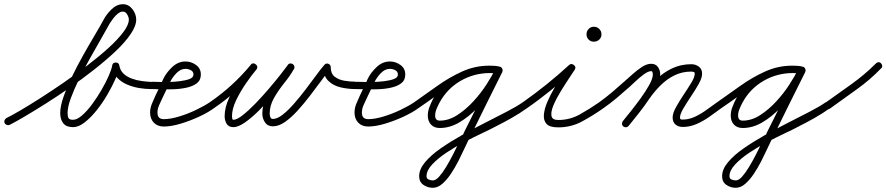

<svg xmlns="http://www.w3.org/2000/svg" viewBox="-25 -577 4210 912"><path d="M-3 8Q-6 1 -3.5 -5.5Q-1 -12 5 -16Q28 -27 70 -51.5Q112 -76 166 -110.5Q220 -145 278 -185Q336 -225 391 -267Q446 -309 490 -349Q534 -389 560.5 -424Q587 -459 587 -484Q587 -495 579 -508.5Q571 -522 559 -522Q547 -522 534.5 -512Q522 -502 512.5 -489Q503 -476 497 -467Q497 -467 497 -467Q497 -467 497 -467Q497 -467 497 -467Q497 -467 497 -467Q480 -436 455 -392.5Q430 -349 402.5 -300Q375 -251 351 -202Q327 -153 311.5 -111Q296 -69 296 -40Q296 -24 300.5 -16Q305 -8 322 -8Q341 -8 365 -29Q389 -50 413 -82.5Q437 -115 457.5 -150.5Q478 -186 491.5 -217Q505 -248 508 -266Q510 -280 525 -280Q540 -280 542 -265Q546 -242 562 -227Q578 -212 601.5 -203.5Q625 -195 649 -192Q673 -189 691 -188Q698 -188 703.5 -183Q709 -178 709 -171Q708 -164 703 -158.5Q698 -153 691 -154Q665 -154 635 -159Q605 -164 577.5 -176Q550 -188 531 -208.5Q512 -229 508 -261Q507 -268 512.5 -271.5Q518 -275 525 -275Q532 -275 537.5 -271.5Q543 -268 542 -260Q539 -238 523.5 -202.5Q508 -167 485 -127.5Q462 -88 434 -53Q406 -18 377 4.5Q348 27 322 27Q290 27 275.5 8.5Q261 -10 261 -40Q261 -72 276.5 -116.5Q292 -161 316 -211Q340 -261 368 -311Q396 -361 422.5 -405.5Q449 -450 467 -483Q467 -483 467 -483Q467 -483 467 -483Q467 -483 467 -483Q467 -483 467 -483Q479 -507 504 -532Q529 -557 559 -557Q586 -557 604 -533.5Q622 -510 622 -484Q622 -454 595.5 -415Q569 -376 524 -333.5Q479 -291 423 -247Q367 -203 307.5 -161.5Q248 -120 192.5 -85Q137 -50 92 -23.5Q47 3 21 16Q14 19 7.5 16.5Q1 14 -3 8Z M691 -188Q699 -189 721.5 -188Q744 -187 773.5 -187.5Q803 -188 830.5 -191.5Q858 -195 876 -202Q894 -209 894 -223Q894 -237 881.5 -243.5Q869 -250 856 -250Q832 -250 812 -228.5Q792 -207 783 -187Q773 -167 763.5 -147Q754 -127 744 -106Q737 -92 730 -75.5Q723 -59 723 -42Q723 -11 753 -11Q784 -11 825.5 -23.5Q867 -36 906.5 -55Q946 -74 971 -91Q977 -95 984 -94Q991 -93 995 -87Q999 -81 998 -74Q997 -67 991 -63Q964 -43 921 -23Q878 -3 833 10.5Q788 24 753 24Q723 24 705.5 5.5Q688 -13 688 -42Q688 -63 696 -83Q704 -103 713 -122Q722 -142 732 -162Q742 -182 751 -203Q765 -232 793 -258.5Q821 -285 856 -285Q883 -285 906 -268.5Q929 -252 929 -223Q929 -196 910 -181.5Q891 -167 861 -160.5Q831 -154 798 -153Q765 -152 736 -153Q707 -154 691 -154Q684 -153 679 -158.5Q674 -164 674 -171Q673 -178 678.5 -183Q684 -188 691 -188Z M967 -67Q962 -73 963.5 -80Q965 -87 971 -91Q1082 -167 1166 -269Q1171 -276 1178 -276Q1185 -276 1190 -271Q1195 -267 1196.5 -260Q1198 -253 1193 -247Q1171 -221 1144 -182Q1117 -143 1097 -101.5Q1077 -60 1077 -25Q1077 -21 1078 -14.5Q1079 -8 1084 -8Q1100 -8 1128 -30Q1156 -52 1188.5 -85.5Q1221 -119 1252.5 -156Q1284 -193 1308 -223.5Q1332 -254 1342 -268Q1346 -275 1353 -275.5Q1360 -276 1365 -273Q1371 -269 1373 -263Q1375 -257 1371 -249Q1353 -217 1325.5 -183Q1298 -149 1277 -112.5Q1256 -76 1256 -37Q1256 -30 1259 -21Q1262 -12 1271 -12Q1292 -12 1318 -32.5Q1344 -53 1372 -85Q1400 -117 1427 -152.5Q1454 -188 1477 -219.5Q1500 -251 1516 -269Q1523 -278 1535 -274Q1546 -269 1546 -258Q1546 -227 1565 -212.5Q1584 -198 1611 -193.5Q1638 -189 1662 -189Q1669 -189 1674.5 -183.5Q1680 -178 1680 -171Q1680 -164 1674.5 -159Q1669 -154 1662 -154Q1628 -154 1593 -162Q1558 -170 1534.5 -193Q1511 -216 1511 -258Q1511 -264 1517.5 -264.5Q1524 -265 1530 -262Q1537 -260 1541.5 -255.5Q1546 -251 1542 -247Q1524 -225 1499.5 -191.5Q1475 -158 1446.5 -121Q1418 -84 1388 -51Q1358 -18 1328.5 2.5Q1299 23 1271 23Q1246 23 1233.5 4Q1221 -15 1221 -37Q1221 -81 1242.5 -120Q1264 -159 1292 -195Q1320 -231 1341 -267Q1345 -274 1352 -274.5Q1359 -275 1365 -272Q1370 -268 1372.5 -261.5Q1375 -255 1371 -248Q1358 -230 1332 -197Q1306 -164 1273 -125.5Q1240 -87 1205 -52Q1170 -17 1138 5Q1106 27 1084 27Q1061 27 1051.5 11Q1042 -5 1042 -25Q1042 -65 1062.5 -110.5Q1083 -156 1112 -198Q1141 -240 1166 -269Q1172 -276 1178.5 -276Q1185 -276 1190 -271Q1196 -267 1197 -260.5Q1198 -254 1193 -247Q1106 -141 991 -63Q985 -58 978 -59.5Q971 -61 967 -67Z M1662 -188Q1670 -189 1692.5 -188Q1715 -187 1744.5 -187.5Q1774 -188 1801.5 -191.5Q1829 -195 1847 -202Q1865 -209 1865 -223Q1865 -237 1852.5 -243.5Q1840 -250 1827 -250Q1803 -250 1783 -228.5Q1763 -207 1754 -187Q1744 -167 1734.5 -147Q1725 -127 1715 -106Q1708 -92 1701 -75.5Q1694 -59 1694 -42Q1694 -11 1724 -11Q1755 -11 1796.5 -23.5Q1838 -36 1877.5 -55Q1917 -74 1942 -91Q1948 -95 1955 -94Q1962 -93 1966 -87Q1970 -81 1969 -74Q1968 -67 1962 -63Q1935 -43 1892 -23Q1849 -3 1804 10.5Q1759 24 1724 24Q1694 24 1676.5 5.5Q1659 -13 1659 -42Q1659 -63 1667 -83Q1675 -103 1684 -122Q1693 -142 1703 -162Q1713 -182 1722 -203Q1736 -232 1764 -258.5Q1792 -285 1827 -285Q1854 -285 1877 -268.5Q1900 -252 1900 -223Q1900 -196 1881 -181.5Q1862 -167 1832 -160.5Q1802 -154 1769 -153Q1736 -152 1707 -153Q1678 -154 1662 -154Q1655 -153 1650 -158.5Q1645 -164 1645 -171Q1644 -178 1649.5 -183Q1655 -188 1662 -188Z M1942 -91Q1995 -128 2051.5 -168.5Q2108 -209 2169.5 -237Q2231 -265 2298 -265Q2309 -265 2320 -264.5Q2331 -264 2342 -262Q2349 -261 2353.5 -255.5Q2358 -250 2357 -243Q2356 -236 2350.5 -231.5Q2345 -227 2338 -228Q2328 -229 2318 -229.5Q2308 -230 2298 -230Q2235 -230 2177 -202.5Q2119 -175 2065.5 -136Q2012 -97 1962 -63Q1956 -58 1949 -59.5Q1942 -61 1938 -67Q1933 -73 1934.5 -80Q1936 -87 1942 -91ZM2357 -243Q2356 -235 2350.5 -231Q2345 -227 2338 -228Q2320 -230 2302 -230Q2227 -230 2163 -193Q2099 -156 2063 -90Q2056 -77 2049 -60.5Q2042 -44 2042 -28Q2042 -4 2064 -4Q2106 -4 2146.5 -30Q2187 -56 2223 -95Q2259 -134 2286 -176Q2313 -218 2329 -251Q2332 -257 2339 -259.5Q2346 -262 2353 -259Q2359 -256 2361.5 -249Q2364 -242 2361 -235Q2342 -198 2312 -152Q2282 -106 2242.5 -64.5Q2203 -23 2157.5 4Q2112 31 2064 31Q2037 31 2022 14.5Q2007 -2 2007 -28Q2007 -48 2015 -69Q2023 -90 2032 -107Q2073 -182 2145 -223.5Q2217 -265 2302 -265Q2322 -265 2342 -262Q2350 -261 2354 -255.5Q2358 -250 2357 -243ZM2361 -235Q2322 -158 2284 -80.5Q2246 -3 2208 74Q2208 74 2208 74Q2208 74 2208 74Q2207 74 2207 74Q2207 74 2207 74Q2197 94 2183 124.5Q2169 155 2152.5 187.5Q2136 220 2116.5 249Q2097 278 2075.5 296.5Q2054 315 2031 315Q2006 315 1986 301Q1966 287 1966 260Q1966 227 1994 193.5Q2022 160 2068 128Q2114 96 2169 65Q2224 34 2279.5 6Q2335 -22 2382 -46.5Q2429 -71 2458 -91Q2464 -95 2471 -94Q2478 -93 2482 -87Q2486 -81 2485 -74Q2484 -67 2478 -63Q2443 -38 2405 -16.5Q2367 5 2329 24Q2307 36 2267.5 54.5Q2228 73 2182 97Q2136 121 2095 148.5Q2054 176 2027.5 204.5Q2001 233 2001 260Q2001 272 2011.5 276Q2022 280 2031 280Q2045 280 2061 262Q2077 244 2094 216Q2111 188 2126.5 157.5Q2142 127 2155 100Q2168 73 2177 58Q2177 58 2177 58Q2177 58 2176 58Q2176 58 2176 58Q2176 58 2176 58Q2215 -19 2253 -96Q2291 -173 2329 -251Q2333 -257 2339.5 -259.5Q2346 -262 2353 -259Q2359 -255 2361.5 -248.5Q2364 -242 2361 -235Z M2454 -67Q2449 -73 2450.5 -80Q2452 -87 2458 -91Q2515 -131 2571 -176Q2627 -221 2678 -268Q2689 -278 2701 -268Q2713 -259 2705 -246Q2696 -232 2677 -203.5Q2658 -175 2637.5 -141.5Q2617 -108 2604 -77Q2591 -46 2594.5 -26.5Q2598 -7 2627 -7Q2682 -7 2730 -34Q2778 -61 2821 -91Q2827 -95 2834 -94Q2841 -93 2845 -87Q2849 -81 2848 -74Q2847 -67 2841 -63Q2793 -29 2740.5 -0.5Q2688 28 2627 28Q2586 28 2571 11.5Q2556 -5 2558.5 -33Q2561 -61 2575.5 -94.5Q2590 -128 2609.5 -161Q2629 -194 2647.5 -221.5Q2666 -249 2675 -264Q2679 -271 2686 -270Q2693 -269 2698 -265Q2703 -260 2705 -253.5Q2707 -247 2702 -242Q2649 -195 2592.5 -149Q2536 -103 2478 -63Q2472 -58 2465 -59.5Q2458 -61 2454 -67ZM2796 -415Q2796 -415 2796 -414Q2796 -414 2796 -414Q2797 -414 2797 -414Q2797 -415 2796 -415ZM2796 -450Q2811 -450 2821.5 -439.5Q2832 -429 2832 -414Q2832 -399 2821.5 -389Q2811 -379 2796 -379Q2781 -379 2771 -389Q2761 -399 2761 -414Q2761 -429 2771 -439.5Q2781 -450 2796 -450Z M2821 -91Q2853 -114 2883 -139.5Q2913 -165 2942 -191Q2957 -204 2978.5 -223.5Q3000 -243 3023.5 -258.5Q3047 -274 3068 -274Q3089 -274 3100 -259Q3111 -244 3111 -224Q3111 -199 3094 -166Q3077 -133 3052 -97.5Q3027 -62 3002 -31Q2977 0 2961 21Q2956 26 2949 27Q2942 28 2936 24Q2931 19 2930 12Q2929 5 2933 -1Q2947 -18 2970.5 -47.5Q2994 -77 3018 -110Q3042 -143 3059 -173.5Q3076 -204 3076 -224Q3076 -228 3074.5 -233.5Q3073 -239 3068 -239Q3054 -239 3033.5 -224Q3013 -209 2994.5 -191.5Q2976 -174 2966 -165Q2936 -138 2905 -112Q2874 -86 2841 -63Q2835 -58 2828 -59.5Q2821 -61 2817 -67Q2812 -73 2813.5 -80Q2815 -87 2821 -91ZM2936 24Q2930 19 2929.5 12Q2929 5 2933 -1Q2958 -32 2982.5 -62.5Q3007 -93 3030 -126Q3057 -165 3091 -198.5Q3125 -232 3167 -252Q3209 -272 3259 -272Q3279 -272 3294.5 -260.5Q3310 -249 3310 -227Q3310 -207 3294 -178.5Q3278 -150 3257.5 -119.5Q3237 -89 3221 -62Q3205 -35 3205 -19Q3205 -12 3208 -10.5Q3211 -9 3218 -9Q3247 -9 3276 -22.5Q3305 -36 3331.5 -55.5Q3358 -75 3381 -91Q3387 -95 3394 -94Q3401 -93 3405 -87Q3409 -81 3408 -74Q3407 -67 3401 -63Q3375 -44 3345.5 -23Q3316 -2 3284 12Q3252 26 3218 26Q3197 26 3183.5 14.5Q3170 3 3170 -19Q3170 -39 3186 -68Q3202 -97 3222.5 -127.5Q3243 -158 3259 -184.5Q3275 -211 3275 -227Q3275 -234 3269.5 -235.5Q3264 -237 3259 -237Q3215 -237 3178.5 -219Q3142 -201 3112 -171Q3082 -141 3058 -106Q3036 -73 3011 -41.5Q2986 -10 2961 21Q2956 27 2949 27.5Q2942 28 2936 24Z M3381 -91Q3434 -128 3490.5 -168.5Q3547 -209 3608.5 -237Q3670 -265 3737 -265Q3748 -265 3759 -264.5Q3770 -264 3781 -262Q3788 -261 3792.5 -255.5Q3797 -250 3796 -243Q3795 -236 3789.5 -231.5Q3784 -227 3777 -228Q3767 -229 3757 -229.5Q3747 -230 3737 -230Q3674 -230 3616 -202.5Q3558 -175 3504.5 -136Q3451 -97 3401 -63Q3395 -58 3388 -59.5Q3381 -61 3377 -67Q3372 -73 3373.5 -80Q3375 -87 3381 -91ZM3796 -243Q3795 -235 3789.5 -231Q3784 -227 3777 -228Q3759 -230 3741 -230Q3666 -230 3602 -193Q3538 -156 3502 -90Q3495 -77 3488 -60.5Q3481 -44 3481 -28Q3481 -4 3503 -4Q3545 -4 3585.5 -30Q3626 -56 3662 -95Q3698 -134 3725 -176Q3752 -218 3768 -251Q3771 -257 3778 -259.5Q3785 -262 3792 -259Q3798 -256 3800.5 -249Q3803 -242 3800 -235Q3781 -198 3751 -152Q3721 -106 3681.5 -64.5Q3642 -23 3596.5 4Q3551 31 3503 31Q3476 31 3461 14.5Q3446 -2 3446 -28Q3446 -48 3454 -69Q3462 -90 3471 -107Q3512 -182 3584 -223.5Q3656 -265 3741 -265Q3761 -265 3781 -262Q3789 -261 3793 -255.5Q3797 -250 3796 -243ZM3800 -235Q3761 -158 3723 -80.5Q3685 -3 3647 74Q3647 74 3647 74Q3647 74 3647 74Q3646 74 3646 74Q3646 74 3646 74Q3636 94 3622 124.5Q3608 155 3591.5 187.5Q3575 220 3555.5 249Q3536 278 3514.5 296.5Q3493 315 3470 315Q3445 315 3425 301Q3405 287 3405 260Q3405 227 3433 193.5Q3461 160 3507 128Q3553 96 3608 65Q3663 34 3718.5 6Q3774 -22 3821 -46.5Q3868 -71 3897 -91Q3903 -95 3910 -94Q3917 -93 3921 -87Q3925 -81 3924 -74Q3923 -67 3917 -63Q3882 -38 3844 -16.5Q3806 5 3768 24Q3746 36 3706.5 54.5Q3667 73 3621 97Q3575 121 3534 148.5Q3493 176 3466.5 204.5Q3440 233 3440 260Q3440 272 3450.5 276Q3461 280 3470 280Q3484 280 3500 262Q3516 244 3533 216Q3550 188 3565.5 157.5Q3581 127 3594 100Q3607 73 3616 58Q3616 58 3616 58Q3616 58 3615 58Q3615 58 3615 58Q3615 58 3615 58Q3654 -19 3692 -96Q3730 -173 3768 -251Q3772 -257 3778.5 -259.5Q3785 -262 3792 -259Q3798 -255 3800.5 -248.5Q3803 -242 3800 -235Z M3897 -90Q3958 -133 4020.5 -178Q4083 -223 4136 -276Q4141 -281 4148 -281.5Q4155 -282 4160 -276Q4165 -271 4165.5 -264Q4166 -257 4160 -252Q4107 -197 4043 -151.5Q3979 -106 3917 -61Q3911 -57 3904 -58.5Q3897 -60 3893 -66Q3889 -71 3890 -78.5Q3891 -86 3897 -90Z"/></svg>

Font: FRB American Cursive Guidelines Arrows
Style: Italic
Weight: 400
Italic angle: -25°
Version: Version 2.0;Modular Font Editor K font №1